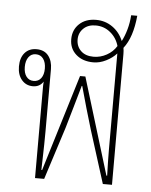

<svg xmlns="http://www.w3.org/2000/svg" viewBox="-50 -711 593 753"><g transform="rotate(5 246.5 -334.5)"><path d="M116 0V-347Q116 -356 116 -364Q116 -372 117 -380Q103 -358 76 -358Q49 -358 32 -378Q15 -398 15 -431Q15 -465 32 -484.5Q49 -504 78 -504Q109 -504 125 -483.5Q141 -463 141 -431V-185Q141 -156 140.5 -135Q140 -114 139.5 -91Q139 -68 138 -34H141L257 -414H278L394 -34H397Q396 -68 395.5 -91.5Q395 -115 395 -136Q395 -157 395 -185V-515Q379 -497 354 -484.5Q329 -472 304 -472Q262 -472 236 -495Q210 -518 210 -555Q210 -592 235 -615.5Q260 -639 301 -639Q337 -639 365.5 -619Q394 -599 408 -565Q419 -586 426.5 -612.5Q434 -639 436 -669H460Q452 -583 417 -539Q419 -528 419 -515V0H383L318 -206Q305 -248 293 -290.5Q281 -333 269 -376H267Q255 -333 242.5 -290.5Q230 -248 218 -206L152 0ZM303 -494Q330 -494 354.5 -507.5Q379 -521 393 -544Q384 -576 359 -596.5Q334 -617 301 -617Q271 -617 253 -599.5Q235 -582 235 -556Q235 -529 253 -511.5Q271 -494 303 -494ZM77 -379Q96 -379 106.5 -393Q117 -407 117 -431Q117 -455 106.5 -469.5Q96 -484 77 -484Q59 -484 48.5 -469.5Q38 -455 38 -431Q38 -407 48.5 -393Q59 -379 77 -379Z"/></g></svg>

Font: Noto Sans Thai Looped UI Narrow Thin
Style: Regular
Weight: 100
Width: 4
Designer: Cadson Demak Team
Foundry: Cadson Demak Co., Ltd.
Version: Version 1.000; ttfautohint (v1.8.4.7-5d5b)